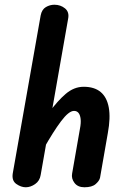

<svg xmlns="http://www.w3.org/2000/svg" viewBox="-20 -792 543 812"><path d="M89 0Q69 0 49 -14Q29 -28 34 -59L152 -727Q157 -752 174 -762Q191 -772 210 -772Q236 -772 255 -756.5Q274 -741 268 -712L152 -52Q148 -27 128.5 -13.5Q109 0 89 0ZM337 0Q309 0 295 -18.5Q281 -37 285 -58L318 -247Q323 -272 321 -289Q319 -306 312 -314.5Q305 -323 293 -323Q271 -323 238 -279Q205 -235 164 -162L189 -318Q223 -365 258 -395Q293 -425 334 -425Q379 -425 405.5 -403Q432 -381 440 -337.5Q448 -294 436 -229L403 -40Q400 -27 384.5 -13.5Q369 0 337 0Z"/></svg>

Font: Edu VIC WA NT Beginner
Style: Bold
Weight: 700
Designer: Tina and Corey Anderson
Foundry: Google for Education
Version: Version 1.003